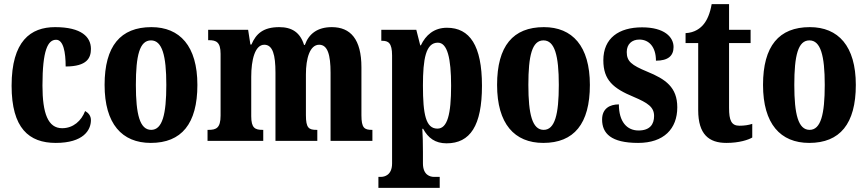

<svg xmlns="http://www.w3.org/2000/svg" viewBox="-20 -680 4188 927"><path d="M249 10C383 10 419 -52 419 -100C419 -121 407 -135 391 -144C373 -97 334 -61 280 -61C212 -61 185 -132 185 -267C185 -438 211 -488 251 -488C286 -488 297 -428 297 -359C401 -359 419 -401 419 -444C419 -501 374 -549 246 -549C128 -549 36 -482 36 -266C36 -61 120 10 249 10Z M708 10C856 10 933 -82 933 -270C933 -458 848 -549 711 -549C562 -549 485 -458 485 -270C485 -82 569 10 708 10ZM710 -53C655 -53 636 -128 636 -270C636 -412 654 -485 709 -485C763 -485 783 -412 783 -270C783 -128 764 -53 710 -53Z M982 0H1251V-53H1248C1211 -53 1193 -62 1193 -119V-309C1193 -391 1211 -464 1256 -464C1297 -464 1310 -415 1310 -329V0H1512V-53H1508C1471 -53 1457 -62 1457 -124V-321C1457 -398 1476 -464 1521 -464C1562 -464 1576 -415 1576 -329V0H1778V-53H1776C1739 -53 1725 -62 1725 -124V-355C1725 -491 1672 -549 1582 -549C1513 -549 1471 -517 1452 -463H1448C1429 -524 1389 -549 1328 -549C1251 -549 1216 -517 1194 -465H1189L1178 -536H985V-486H988C1024 -486 1045 -477 1045 -420V-122C1045 -62 1024 -53 987 -53H982Z M1807 227H2103V174H2075C2058 174 2022 166 2022 109V53C2022 10 2021 -27 2019 -58H2023C2047 -14 2081 12 2136 12C2250 12 2307 -73 2307 -266C2307 -460 2248 -546 2138 -546C2075 -546 2035 -510 2012 -461H2009L1990 -536H1821V-483H1825C1854 -483 1873 -474 1873 -412V109C1873 166 1836 174 1819 174H1807ZM2092 -59C2036 -59 2022 -127 2022 -267C2022 -396 2036 -474 2094 -474C2140 -474 2158 -399 2158 -266C2158 -128 2140 -59 2092 -59Z M2603 10C2751 10 2828 -82 2828 -270C2828 -458 2743 -549 2606 -549C2457 -549 2380 -458 2380 -270C2380 -82 2464 10 2603 10ZM2605 -53C2550 -53 2531 -128 2531 -270C2531 -412 2549 -485 2604 -485C2658 -485 2678 -412 2678 -270C2678 -128 2659 -53 2605 -53Z M3061 10C3185 10 3250 -58 3250 -162C3250 -259 3193 -298 3105 -334C3028 -366 3006 -384 3006 -429C3006 -467 3031 -489 3067 -489C3113 -489 3147 -454 3147 -387C3205 -387 3232 -410 3232 -453C3232 -501 3188 -548 3080 -548C2968 -548 2893 -496 2893 -389C2893 -293 2941 -253 3040 -212C3108 -183 3138 -163 3138 -120C3138 -80 3118 -50 3063 -50C3007 -50 2968 -92 2968 -176C2924 -176 2887 -156 2887 -103C2887 -36 2930 10 3061 10Z M3487 10C3550 10 3593 -5 3612 -16V-82C3594 -76 3573 -73 3550 -73C3511 -73 3500 -99 3500 -159V-472H3604V-536H3500V-660H3416C3408 -614 3394 -584 3379 -565C3363 -544 3334 -522 3290 -520V-472H3351V-148C3351 -31 3403 10 3487 10Z M3887 10C4035 10 4112 -82 4112 -270C4112 -458 4027 -549 3890 -549C3741 -549 3664 -458 3664 -270C3664 -82 3748 10 3887 10ZM3889 -53C3834 -53 3815 -128 3815 -270C3815 -412 3833 -485 3888 -485C3942 -485 3962 -412 3962 -270C3962 -128 3943 -53 3889 -53Z"/></svg>

Font: Noto Serif Georgian ExtraCondensed ExtraBold
Style: Regular
Weight: 800
Width: 2
Designer: Monotype Design Team, Akaki Razmadze
Foundry: Google LLC
Version: Version 2.003